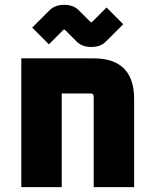

<svg xmlns="http://www.w3.org/2000/svg" viewBox="-20 -773 638 793"><path d="M68 0V-532H366Q534 -532 534 -364V0H367V-374Q367 -387 354 -387H235V0ZM113 -659 185 -731Q207 -753 245 -753Q283 -753 305 -731L352 -684Q355 -681 357 -681Q359 -681 362 -684L420 -742L489 -673L417 -601Q395 -579 357 -579Q319 -579 297 -601L250 -648Q247 -651 245 -651Q243 -651 240 -648L182 -590Z"/></svg>

Font: Oxanium ExtraLight ExtraBold
Style: Regular
Weight: 800
Version: Version 2.000